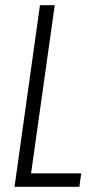

<svg xmlns="http://www.w3.org/2000/svg" viewBox="-20 -720 372 740"><path d="M88 -52H293L286 0H36L134 -700H191L94 -11Z"/></svg>

Font: Pathway Extreme Condensed Thin
Style: Italic
Weight: 250
Width: 3
Italic angle: -8°
Version: Version 1.001;gftools[0.9.26]